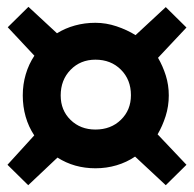

<svg xmlns="http://www.w3.org/2000/svg" viewBox="-20 -609 570 565"><path d="M63 -64 2 -124.1 80.8 -210.6Q64 -235.8 55.5 -265.7Q47 -295.5 47 -328.1Q47 -360.8 55.8 -390.4Q64.5 -420.1 81.2 -445.1L2.8 -528.8L63.7 -588.9L147.7 -511.1Q172.1 -526.2 200.6 -534Q229.1 -541.9 260.8 -541.9Q292.1 -541.9 322.9 -531.6Q353.7 -521.3 378.9 -505.6L467.8 -588.1L528.7 -528L445 -438.9Q459 -414.9 467.9 -386.8Q476.7 -358.8 476.7 -328.1Q476.7 -296.5 467.4 -267.2Q458 -237.9 443.8 -213.7L528.7 -124.1L467.8 -64L377.5 -148.2Q352.5 -131.3 323 -122.6Q293.4 -113.8 260.8 -113.8Q198.5 -113.8 149.1 -145.3ZM260.8 -227.8Q306.4 -227.8 335.8 -256.5Q365.3 -285.1 365.3 -328.9Q365.3 -374.6 335.8 -404Q306.4 -433.4 260.8 -433.4Q216.7 -433.4 187.7 -403.6Q158.6 -373.8 158.6 -328.1Q158.6 -284.3 187.7 -256.1Q216.7 -227.8 260.8 -227.8Z"/></svg>

Font: Faustina Light
Style: Regular
Weight: 300
Designer: Alfonso Garcia
Foundry: http://www.omnibus-type.com
Version: Version 1.200